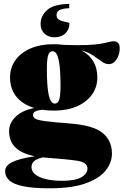

<svg xmlns="http://www.w3.org/2000/svg" viewBox="-20 -760 651 1012"><path d="M265 -177Q231 -177 201 -181.5Q154 -176 154 -155Q154 -141.5 166.8 -134Q179.5 -126.5 220.5 -121.2Q261.5 -116 345 -109.5Q470.5 -100 520.2 -59.8Q570 -19.5 570 49.5Q570 98.5 535.8 140.2Q501.5 182 429.2 207.2Q357 232.5 242 232.5Q151.5 232.5 100.2 221.2Q49 210 28 189.8Q7 169.5 7 143Q7 113.5 43 95Q79 76.5 163.5 63.5Q93.5 49.5 60.8 16.8Q28 -16 28 -69Q28 -110 61 -143.5Q94 -177 161 -191Q100 -209 66.5 -250.2Q33 -291.5 33 -351.5Q33 -404 61.8 -443.5Q90.5 -483 141.8 -505Q193 -527 261 -527Q289.5 -527 315.5 -523.5Q392 -520.5 439 -522.8Q486 -525 512.5 -529.8Q539 -534.5 553.5 -538.5Q568 -542.5 579.5 -542.5Q592.5 -542.5 601.8 -534.5Q611 -526.5 611 -505.5Q611 -473.5 594.8 -447.8Q578.5 -422 553.5 -422Q534.5 -422 515.8 -435.8Q497 -449.5 471.8 -467Q446.5 -484.5 408.5 -495Q493 -449.5 493 -352.5Q493 -300 464.2 -260.5Q435.5 -221 384.2 -199Q333 -177 265 -177ZM268.5 -214Q285.5 -214 292.2 -235.2Q299 -256.5 299 -308.5Q299 -401 289 -445.5Q279 -490 257.5 -490Q240.5 -490 233.8 -468.8Q227 -447.5 227 -395.5Q227 -303 237 -258.5Q247 -214 268.5 -214ZM146 121Q146 154 190 173.5Q234 193 306.5 193Q377 193 409 174.2Q441 155.5 441 128Q441 95.5 386.5 87.2Q332 79 227.5 71.5Q216 70.5 205.5 69.5Q172 77.5 159 90Q146 102.5 146 121ZM346 -636.5Q346 -605.5 324.8 -584.5Q303.5 -563.5 267 -563.5Q235 -563.5 214.5 -582.8Q194 -602 194 -634Q194 -675.5 228 -706.8Q262 -738 345 -739.5V-717Q308.5 -715 293.2 -706.5Q278 -698 278 -680.5Q278 -666 288.2 -658.5Q298.5 -651 312 -647.5Q325.5 -644 335.8 -642Q346 -640 346 -636.5Z"/></svg>

Font: Newsreader Display ExtraBold
Style: Regular
Weight: 800
Designer: Hugues Gentile
Foundry: Production Type
Version: Version 1.001